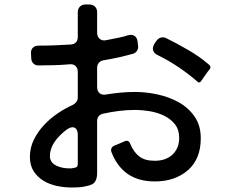

<svg xmlns="http://www.w3.org/2000/svg" viewBox="-20 -807 1040 854"><path d="M299 27Q266 27 233 20Q200 13 173.5 -3Q147 -19 130 -45Q113 -71 113 -109Q113 -150 130.5 -185.5Q148 -221 175.5 -250.5Q203 -280 237 -303Q271 -326 305 -341Q314 -346 320 -354Q326 -362 326 -373V-487Q326 -504 316 -513.5Q306 -523 289 -521Q254 -518 220 -517Q186 -516 151 -516Q137 -516 128.5 -524.5Q120 -533 119 -547L118 -567Q116 -585 126.5 -595Q137 -605 155 -604Q190 -604 225 -605.5Q260 -607 295 -609Q326 -612 326 -643V-753Q326 -768 335.5 -777.5Q345 -787 360 -787H378Q393 -787 402.5 -777.5Q412 -768 412 -753V-662Q412 -644 423 -634.5Q434 -625 451 -628Q483 -634 511 -640Q521 -642 530.5 -644.5Q540 -647 549 -650Q566 -655 578 -647.5Q590 -640 592 -622L594 -604Q596 -592 590 -582Q584 -572 572 -568Q543 -560 510.5 -552.5Q478 -545 441 -539Q428 -537 420 -528Q412 -519 412 -505V-421Q412 -401 423.5 -392Q435 -383 454 -387Q484 -392 516 -395Q548 -398 581 -398Q629 -398 680.5 -387Q732 -376 775 -352Q818 -328 845.5 -288.5Q873 -249 873 -192Q873 -100 816 -50Q757 1 666 0Q526 -1 476 -130Q472 -140 476 -148Q480 -156 490 -160Q495 -162 500.5 -164Q506 -166 512 -169Q517 -171 522.5 -173.5Q528 -176 533 -178Q552 -187 559 -168Q574 -131 599 -111.5Q624 -92 666 -92Q716 -91 747 -119Q777 -148 777 -193Q777 -231 757.5 -255Q738 -279 708.5 -293Q679 -307 645 -312.5Q611 -318 581 -318Q544 -318 508.5 -313.5Q473 -309 437 -301Q412 -294 412 -268V-37Q412 -8 399 6Q392 13 379 17Q366 21 351.5 23.5Q337 26 323 26.5Q309 27 299 27ZM858 -444Q819 -478 774.5 -508Q730 -538 683 -561Q665 -569 661 -583Q657 -597 668 -614L677 -627Q688 -641 704 -641Q711 -641 718 -638Q765 -615 817.5 -584.5Q870 -554 910 -519Q921 -510 912 -498L903 -487L874 -446Q867 -435 858 -444ZM296 -58Q313 -60 319 -63Q326 -66 326 -79V-205Q326 -241 302 -241Q294 -241 284.5 -235.5Q275 -230 265.5 -222Q256 -214 248 -206Q240 -198 235 -192Q202 -153 202 -113Q202 -85 229 -71Q256 -57 296 -58Z"/></svg>

Font: Higure Gothic Medium
Style: Regular
Weight: 500
Designer: Yoshimichi Ohira
Foundry: Positype
Version: Version 1.000